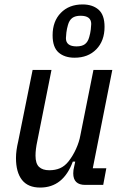

<svg xmlns="http://www.w3.org/2000/svg" viewBox="-20 -833 559 865"><path d="M212 -518 148 -197Q140 -160 140 -132Q140 -96 156 -81Q172 -66 202 -66Q229 -66 250 -75Q271 -84 288 -105Q308 -130 322.5 -162Q337 -194 342 -223L401 -518H486L398 -75H459L445 0H364Q310 0 310 -52Q310 -60 311 -67Q312 -74 314 -82L319 -105H308Q265 12 161 12Q106 12 79 -22.5Q52 -57 52 -121Q52 -138 54.5 -156.5Q57 -175 62 -196L127 -518ZM316 -573Q271 -573 244 -596.5Q217 -620 217 -674Q217 -737 254 -775Q291 -813 352 -813Q397 -813 424 -789.5Q451 -766 451 -712Q451 -649 414 -611Q377 -573 316 -573ZM325 -624Q349 -624 362.5 -634Q376 -644 382 -666Q387 -683 389 -700Q391 -717 391 -725Q391 -762 343 -762Q319 -762 305.5 -752Q292 -742 286 -720Q281 -703 279 -686Q277 -669 277 -661Q277 -624 325 -624Z"/></svg>

Font: IBM Plex Sans Cond Text
Style: Italic
Weight: 450
Width: 3
Italic angle: -11°
Designer: Mike Abbink, Paul van der Laan, Pieter van Rosmalen
Foundry: Bold Monday
Version: Version 1.3